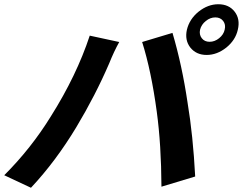

<svg xmlns="http://www.w3.org/2000/svg" viewBox="-69 -859 1145 905"><path d="M882 -679Q895 -662 919 -662Q943 -662 964 -679Q985 -696 990 -719Q996 -743 983 -760Q970 -777 946 -777Q922 -777 901 -760Q880 -743 874 -719Q869 -696 882 -679ZM867 -804Q911 -839 960 -839Q1010 -839 1037 -804Q1064 -769 1052 -719Q1041 -670 998 -635Q954 -600 905 -600Q856 -600 828 -635Q801 -670 812 -719Q824 -769 867 -804ZM354 -691 493 -661Q468 -616 446 -561Q381 -410 291 -260Q194 -99 77 26L-49 -33Q78 -160 171 -311Q292 -503 354 -691ZM601 -661 744 -704Q789 -552 815 -376Q841 -220 851 -27L692 21Q691 -177 670 -332Q644 -525 601 -661Z"/></svg>

Font: KaiGen Gothic CN Bold
Style: Bold
Weight: 700
Designer: Ryoko NISHIZUKA  (kana & ideographs); Paul D. Hunt (Latin, Greek & Cyrillic); Wenlong ZHANG  (bopomofo); Sandoll Communi
Foundry: Adobe Systems Incorporated
Version: Version 1.002.20150501